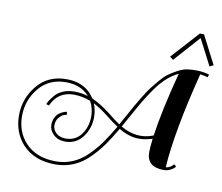

<svg xmlns="http://www.w3.org/2000/svg" viewBox="-100 -969 1433 1238"><g transform="rotate(10 616.5 -349.5)"><path d="M842 -110Q775 -110 708 -151Q669 -84 635 -36.5Q601 11 555.5 56Q510 101 455.5 124Q401 147 338 147Q200 147 122 63Q53 -14 53 -124Q53 -235 124 -321Q195 -407 315 -407Q421 -407 480 -340Q494 -322 500 -313Q554 -290 623 -237Q675 -195 700 -179Q707 -192 720.5 -216Q734 -240 738 -247Q763 -293 776 -316Q789 -339 815 -381Q841 -423 857.5 -444.5Q874 -466 901.5 -498.5Q929 -531 951.5 -547Q974 -563 1006 -581Q1038 -599 1068.5 -604Q1099 -609 1136.5 -608Q1174 -607 1214 -596L1209 -577Q1185 -584 1158 -587Q1058 -194 1043 41Q1056 41 1068.5 34Q1081 27 1087 20L1093 13L1108 25Q1105 29 1100 35Q1095 41 1075.5 51Q1056 61 1033 61Q921 61 921 -36Q921 -66 928 -125Q880 -110 842 -110ZM532 -197Q532 -123 489.5 -66Q447 -9 375 -9Q328 -9 298.5 -37Q269 -65 269 -100Q269 -125 278 -144.5Q287 -164 298.5 -174Q310 -184 323.5 -190.5Q337 -197 344.5 -198.5Q352 -200 354 -200L356 -180Q350 -180 337 -176Q324 -172 306.5 -152Q289 -132 289 -100Q289 -72 312.5 -50.5Q336 -29 375 -29Q439 -29 476 -79Q513 -129 513 -197Q513 -251 488 -296Q433 -317 379 -317Q275 -317 232 -220L213 -226L214 -227Q219 -239 226.5 -251Q234 -263 253 -286Q272 -309 305 -323Q338 -337 379 -337Q424 -337 468 -324L466 -327Q411 -387 315 -387Q204 -387 138.5 -307Q73 -227 73 -124Q73 -20 137 49Q209 127 338 127Q397 127 449 104.5Q501 82 544.5 38.5Q588 -5 620.5 -51Q653 -97 691 -162Q657 -184 611 -221Q560 -261 515 -284Q532 -242 532 -197ZM756 -237 718 -168Q825 -105 931 -147Q955 -316 1021 -567Q981 -548 945 -515.5Q909 -483 873.5 -432Q838 -381 816 -343.5Q794 -306 756 -237ZM1120 -818 969 -649 947 -666 1110 -846H1137L1233 -660L1208 -648Z"/></g></svg>

Font: Sail
Style: Regular
Weight: 400
Designer: Miguel Hernandez
Foundry: Miguel Hernandez
Version: Version 1.002